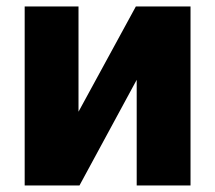

<svg xmlns="http://www.w3.org/2000/svg" viewBox="-20 -565 656 585"><path d="M219.2 -545.4V-224.6L394 -545.4H560.5V0H396.5V-321.8L222.2 0H55.2V-545.4Z"/></svg>

Font: My Font
Style: Regular
Weight: 500
Designer: Rasmus Andersson
Foundry: rsms
Version: Version 0.001